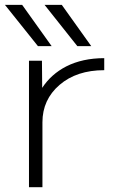

<svg xmlns="http://www.w3.org/2000/svg" viewBox="-38 -774 502 795"><path d="M282.2 -583 146.5 -753.9H217.8L339.8 -583ZM119.1 -583 -17.6 -753.9H53.7L175.8 -583ZM136.7 -410.2Q173.8 -466.8 236.3 -499Q303.7 -533.2 393.6 -533.2V-483.4Q279.3 -483.4 208.5 -422.4Q137.7 -361.3 137.7 -267.6V1H82V-522.5H135.7Z"/></svg>

Font: Gen Shin Gothic Light
Style: Regular
Weight: 200
Designer: [Source Han Sans]
Ryoko NISHIZUKA  (kana & ideographs); Paul D. Hunt (Latin, Greek & Cyrillic); Wenlong ZHANG  (bopomofo
Version: Version 1.002.20150607